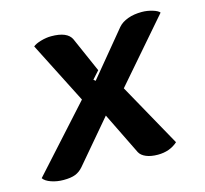

<svg xmlns="http://www.w3.org/2000/svg" viewBox="-89 -600 747 700"><g transform="rotate(-15 285.0 -250.0)"><path d="M-7 -18 209 -257 91 -489Q100 -497 120.5 -503Q141 -509 160 -509Q221 -509 236 -477L294 -345L268 -316L275 -310L413 -477Q426 -492 449 -500.5Q472 -509 502 -509Q522 -509 542 -503Q562 -497 568 -489L367 -257L500 -18Q470 9 425 9Q399 9 381 1.5Q363 -6 356 -19L278 -178L143 -19Q130 -4 113.5 2.5Q97 9 69 9Q44 9 22.5 1.5Q1 -6 -7 -18Z"/></g></svg>

Font: K2D ExtraBold
Style: Italic
Weight: 800
Italic angle: -10°
Designer: Katatrad Aksorn Co.,Ltd.
Foundry: Cadson Demak Co.,Ltd.
Version: Version 1.000; ttfautohint (v1.6)